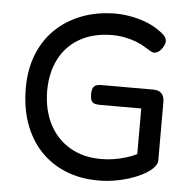

<svg xmlns="http://www.w3.org/2000/svg" viewBox="-51 -747 810 810"><g transform="rotate(5 354.0 -342.0)"><path d="M394.5 12.2Q317.2 12.2 254.9 -13.4Q192.5 -39 148 -86.6Q103.5 -134.2 79.8 -200.9Q56 -267.5 56 -350.2Q56 -427.8 80.6 -490.9Q105.2 -554 151 -599.1Q196.8 -644.2 261 -669.5Q325.2 -694.8 404.5 -695.5Q435.8 -695.5 468.2 -689.9Q500.8 -684.2 531 -673.2Q561.2 -662.2 585 -646.5Q602.2 -635.5 614.1 -624.4Q626 -613.2 626.8 -601.2Q628.2 -594.5 625.2 -585.8Q622.2 -577 616.5 -568.5Q608.8 -557 599.5 -551.2Q590.2 -545.5 580.8 -545.5Q576.5 -545.5 566.9 -550.6Q557.2 -555.8 541.8 -565.5Q525.2 -576.2 502.6 -585Q480 -593.8 453.9 -598.9Q427.8 -604 400.2 -604Q323.2 -604 266.2 -572.9Q209.2 -541.8 178.4 -484Q147.5 -426.2 146.8 -346.8Q147.5 -264.8 178.6 -204.9Q209.8 -145 266.1 -112Q322.5 -79 398.5 -79Q424 -79 450.1 -83Q476.2 -87 501.5 -94.5Q526.8 -102 548.8 -113V-306.2H373.5Q360.8 -306.2 351.5 -309Q342.2 -311.8 337.5 -320.6Q332.8 -329.5 332.8 -347.5Q332.8 -366.2 337.8 -375.1Q342.8 -384 351.9 -387Q361 -390 373.5 -390H591.2Q611 -389.8 621 -383Q631 -376.2 635.2 -365.5Q639.5 -354.8 639.5 -339.8V-93.5Q639.5 -77.5 622.2 -60.4Q605 -43.2 573 -27.5Q550.2 -16 521.5 -7.1Q492.8 1.8 460.6 7Q428.5 12.2 394.5 12.2Z"/></g></svg>

Font: Fredoka Light
Style: Regular
Weight: 300
Designer: Ben Nathan
Foundry: Milena B. Brandão, Ben Nathan
Version: Version 2.001